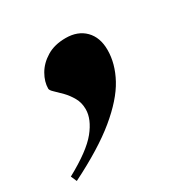

<svg xmlns="http://www.w3.org/2000/svg" viewBox="-176 -288 544 552"><g transform="rotate(-30 96.0 -12.0)"><path d="M-79 154.5Q-3.5 113.5 25.8 77.2Q55 41 55 8Q55 -14 45.2 -31Q35.5 -48 23 -60.8Q10.5 -73.5 0.8 -82.5Q-9 -91.5 -9 -97Q-9 -119.5 4.5 -143Q18 -166.5 43.8 -182.2Q69.5 -198 107 -198Q147 -198 170.8 -174Q194.5 -150 194.5 -108.5Q194.5 -63 169.5 -17Q144.5 29 86.5 76.8Q28.5 124.5 -70.5 174Z"/></g></svg>

Font: Newsreader Display ExtraBold
Style: Italic
Weight: 800
Italic angle: -17°
Designer: Hugues Gentile
Foundry: Production Type
Version: Version 1.001